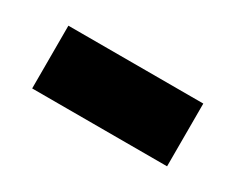

<svg xmlns="http://www.w3.org/2000/svg" viewBox="-36 -462 390 318"><g transform="rotate(30 159.0 -303.0)"><path d="M30 -243V-363H288V-243Z"/></g></svg>

Font: Noto Sans Tamil SemiCondensed
Style: Bold
Weight: 700
Width: 4
Designer: Jelle Bosma - Monotype Design Team
Foundry: Monotype Imaging Inc.
Version: Version 2.004; ttfautohint (v1.8.4.7-5d5b)